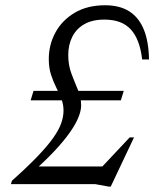

<svg xmlns="http://www.w3.org/2000/svg" viewBox="-20 -700 590 730"><path d="M450.5 -354.5 439.5 -318.5H96.5L107.5 -354.5ZM102.5 -67H389L363.5 -61L473 -177.5H489.5L401 9.5H393.5L341.5 0H21.5L25.5 -13Q85 -66 123.2 -106Q161.5 -146 183 -176.8Q204.5 -207.5 213 -232.2Q221.5 -257 221.5 -279.5Q221.5 -303.5 213 -324.8Q204.5 -346 193.5 -368Q182.5 -390 174 -416Q165.5 -442 165.5 -475.5Q165.5 -530 190.8 -576.5Q216 -623 264 -651.5Q312 -680 379.5 -680Q435.5 -680 472 -656.5Q508.5 -633 527 -587.2Q545.5 -541.5 546.5 -474H520.5Q511.5 -551 477.2 -588.2Q443 -625.5 377 -625.5Q331 -625.5 300.5 -608Q270 -590.5 254.8 -560Q239.5 -529.5 239.5 -490.5Q239.5 -451.5 251.8 -419.5Q264 -387.5 276.2 -358.5Q288.5 -329.5 288.5 -299Q288.5 -279 277.8 -252.8Q267 -226.5 244.2 -194.5Q221.5 -162.5 185.8 -124.5Q150 -86.5 100 -42.5Z"/></svg>

Font: Newsreader Text
Style: Italic
Weight: 400
Italic angle: -17°
Designer: Hugues Gentile
Foundry: Production Type
Version: Version 1.001